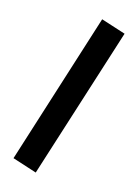

<svg xmlns="http://www.w3.org/2000/svg" viewBox="-172 -888 770 1072"><g transform="rotate(20 213.0 -352.5)"><path d="M241 -818 386 -785 185 113 41 80Z"/></g></svg>

Font: Fira Sans Extra Condensed ExtraBold
Style: Regular
Weight: 800
Width: 1
Designer: Carrois Corporate & Edenspiekermann AG
Foundry: Carrois Corporate GbR & Edenspiekermann AG
Version: Version 4.203